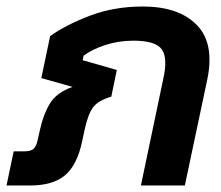

<svg xmlns="http://www.w3.org/2000/svg" viewBox="-29 -570 679 590"><path d="M-9 0 13 -105H46Q66 -105 74.5 -113Q83 -121 87 -141L94 -172Q104 -218 124.5 -252Q145 -286 194 -303L98 -330L125 -459Q174 -494 248 -522Q322 -550 410 -550Q520 -550 575.5 -493.5Q631 -437 608 -326L539 0H404L473 -329Q487 -392 468 -418.5Q449 -445 381 -445Q336 -445 295.5 -432Q255 -419 228 -399L225 -385L330 -355L313 -273Q272 -261 256.5 -239.5Q241 -218 231 -171L223 -134Q208 -63 171 -31.5Q134 0 63 0Z"/></svg>

Font: Kanit Medium
Style: Italic
Weight: 500
Italic angle: -12°
Designer: Katatrad Team
Foundry: CadsonDemak
Version: Version 2.000; ttfautohint (v1.8.3)